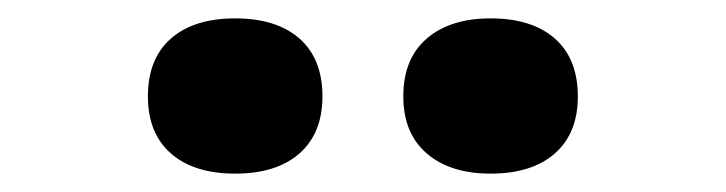

<svg xmlns="http://www.w3.org/2000/svg" viewBox="-20 -888 790 209"><path d="M236 -699Q191 -699 166 -721Q141 -743 141 -783Q141 -824 166 -846Q191 -868 236 -868Q281 -868 306 -846Q331 -824 331 -783Q331 -743 306 -721Q281 -699 236 -699ZM514 -699Q470 -699 444.5 -721Q419 -743 419 -783Q419 -824 444.5 -846Q470 -868 514 -868Q559 -868 584 -846Q609 -824 609 -783Q609 -743 584 -721Q559 -699 514 -699Z"/></svg>

Font: Martian Mono SemiExpanded SemiExpanded
Style: Bold
Weight: 700
Width: 6
Monospace: yes
Version: Version 1.000